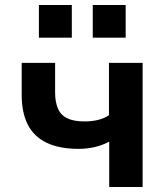

<svg xmlns="http://www.w3.org/2000/svg" viewBox="-20 -750 675 770"><path d="M418 0V-182Q390 -167 358.5 -160Q327 -153 296 -153Q217 -153 166 -178Q115 -203 91 -251Q67 -299 67 -369V-498H201V-379Q201 -342 212 -315.5Q223 -289 249 -276Q275 -263 319 -263Q348 -263 373 -269Q398 -275 417 -288V-498H552V0ZM352 -599V-730H484V-599ZM136 -599V-730H268V-599Z"/></svg>

Font: Nunito Sans 8pt
Style: Bold
Weight: 700
Version: Version 3.101;gftools[0.9.27]